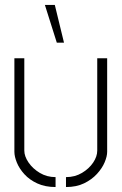

<svg xmlns="http://www.w3.org/2000/svg" viewBox="-20 -749 490 774"><path d="M209 -577 161 -729H201L238 -577ZM246 5V-35Q282 -35 310.5 -52Q339 -69 355.5 -93.5Q372 -118 372 -142V-514H412V-137Q412 -119 402 -95Q392 -71 371 -48Q350 -25 319 -10Q288 5 246 5ZM204 5Q162 5 130.5 -9.5Q99 -24 78.5 -46.5Q58 -69 48 -93.5Q38 -118 38 -137V-514H78V-142Q78 -119 95 -94Q112 -69 140.5 -52Q169 -35 204 -35Z"/></svg>

Font: Stick No Bills ExtraLight
Style: Regular
Weight: 200
Designer: Kosala Senevirathne, Siva Puranthara, Lasantha Premarathna, Tharique Azeez
Foundry: mooniak
Version: Version 2.000